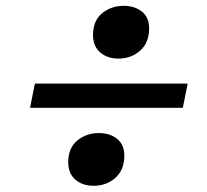

<svg xmlns="http://www.w3.org/2000/svg" viewBox="-20 -686 695 644"><path d="M377.3 -489.5Q340 -489.5 316 -510.3Q292 -531 292 -568.7Q292 -616.5 322.5 -641.5Q353 -666.5 394.5 -666.5Q431.7 -666.5 456 -647.1Q480.2 -627.7 480.2 -590.7Q480.2 -543.2 450.4 -516.4Q420.5 -489.5 377.3 -489.5ZM294 -62.8Q256.8 -62.8 232.8 -83.5Q208.8 -104.3 208.8 -142Q208.8 -189.8 239.3 -214.7Q269.8 -239.7 311.3 -239.7Q348.5 -239.7 372.7 -220.4Q397 -201 397 -164Q397 -116.5 367.1 -89.6Q337.2 -62.8 294 -62.8ZM80.8 -324.5 97 -405.5H609.5L593.2 -324.5Z"/></svg>

Font: Savate ExtraLight
Style: Italic
Weight: 200
Italic angle: -11°
Designer: Max Esnée
Foundry: Plomb Type
Version: Version 2.000